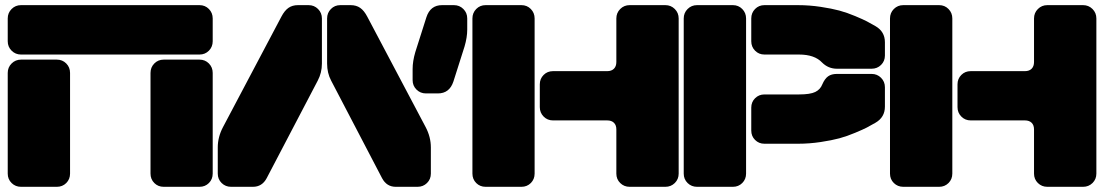

<svg xmlns="http://www.w3.org/2000/svg" viewBox="-20 -720 4255 740"><path d="M749 -509.8H61Q39.6 -509.8 24.7 -524.7Q9.8 -539.6 9.8 -561V-648.9Q9.8 -670.4 24.7 -685.3Q39.6 -700.2 61 -700.2H749Q770.5 -700.2 785.2 -685.3Q799.8 -670.4 799.8 -648.9V-561Q799.8 -539.6 785.2 -524.7Q770.5 -509.8 749 -509.8ZM199.2 0H61Q39.6 0 24.7 -14.6Q9.8 -29.3 9.8 -50.8V-439Q9.8 -460.4 24.7 -475.3Q39.6 -490.2 61 -490.2H199.2Q220.7 -490.2 235.4 -475.3Q250 -460.4 250 -439V-50.8Q250 -29.3 235.4 -14.6Q220.7 0 199.2 0ZM749 0H610.8Q589.4 0 574.7 -14.6Q560.1 -29.3 560.1 -50.8V-439Q560.1 -460.4 574.7 -475.3Q589.4 -490.2 610.8 -490.2H749Q770.5 -490.2 785.2 -475.3Q799.8 -460.4 799.8 -439V-50.8Q799.8 -29.3 785.2 -14.6Q770.5 0 749 0Z M1128.4 -700.2H1169.4Q1190.9 -700.2 1205.8 -685.3Q1220.7 -670.4 1220.7 -648.9V-475.1Q1220.7 -439.5 1204.6 -409.2L1007.8 -33.2Q990.2 0 954.6 0H870.6Q849.1 0 834.2 -14.6Q819.3 -29.3 819.3 -50.8V-151.9Q819.3 -191.9 839.4 -230L1064.5 -655.8Q1076.7 -679.2 1091.8 -689.7Q1106.9 -700.2 1128.4 -700.2ZM1291.5 -700.2H1331.5Q1353 -700.2 1368.2 -689.7Q1383.3 -679.2 1395.5 -655.8L1620.6 -230Q1640.6 -191.9 1640.6 -151.9V-50.8Q1640.6 -29.3 1625.7 -14.6Q1610.8 0 1589.4 0H1505.4Q1470.2 0 1452.6 -33.2L1256.3 -409.2Q1240.7 -438.5 1240.7 -475.1V-648.9Q1240.7 -670.4 1255.4 -685.3Q1270 -700.2 1291.5 -700.2Z M1683.6 -700.2H1729.5Q1751 -700.2 1765.9 -685.3Q1780.8 -670.4 1780.8 -648.9V-606Q1780.8 -576.2 1770.5 -541L1727.5 -405.8Q1712.4 -359.9 1667.5 -359.9H1621.6Q1600.1 -359.9 1585.2 -374.8Q1570.3 -389.6 1570.3 -411.1V-454.1Q1570.3 -483.9 1580.6 -519L1623.5 -653.8Q1638.7 -700.2 1683.6 -700.2ZM2040.5 -648.9V-50.8Q2040.5 -29.3 2025.9 -14.6Q2011.2 0 1989.7 0H1851.6Q1830.1 0 1815.4 -14.6Q1800.8 -29.3 1800.8 -50.8V-648.9Q1800.8 -670.4 1815.4 -685.3Q1830.1 -700.2 1851.6 -700.2H1989.7Q2011.2 -700.2 2025.9 -685.3Q2040.5 -670.4 2040.5 -648.9ZM2111.3 -445.8H2320.3Q2336.9 -445.8 2346.2 -455.1Q2355.5 -464.4 2355.5 -481V-648.9Q2355.5 -670.4 2370.4 -685.3Q2385.3 -700.2 2406.7 -700.2H2544.4Q2565.9 -700.2 2580.8 -685.3Q2595.7 -670.4 2595.7 -648.9V-50.8Q2595.7 -29.3 2580.8 -14.6Q2565.9 0 2544.4 0H2406.7Q2385.3 0 2370.4 -14.6Q2355.5 -29.3 2355.5 -50.8V-221.2Q2355.5 -237.8 2346.2 -246.8Q2336.9 -255.9 2320.3 -255.9H2111.3Q2089.8 -255.9 2075.2 -270.8Q2060.5 -285.6 2060.5 -307.1V-395Q2060.5 -416.5 2075.2 -431.2Q2089.8 -445.8 2111.3 -445.8Z M2804.7 0H2666.5Q2645 0 2630.1 -14.6Q2615.2 -29.3 2615.2 -50.8V-648.9Q2615.2 -670.4 2630.1 -685.3Q2645 -700.2 2666.5 -700.2H2804.7Q2826.2 -700.2 2840.8 -685.3Q2855.5 -670.4 2855.5 -648.9V-50.8Q2855.5 -29.3 2840.8 -14.6Q2826.2 0 2804.7 0ZM3059.6 -509.8H2926.3Q2904.8 -509.8 2890.1 -524.7Q2875.5 -539.6 2875.5 -561V-648.9Q2875.5 -670.4 2890.1 -685.3Q2904.8 -700.2 2926.3 -700.2H3054.7Q3099.6 -700.2 3143.1 -693.6Q3186.5 -687 3215.3 -679.2Q3244.1 -671.4 3276.1 -658Q3308.1 -644.5 3321 -637.7Q3334 -630.9 3354.5 -619.1Q3390.6 -598.1 3390.6 -557.1V-505.9Q3390.6 -484.4 3375.7 -469.7Q3360.8 -455.1 3339.4 -455.1H3205.6Q3172.4 -455.1 3148.4 -479Q3119.6 -509.8 3059.6 -509.8ZM2926.3 -356H3059.6Q3102.5 -356 3122.1 -365.5Q3141.6 -375 3149.4 -395Q3158.7 -416.5 3171.6 -425.8Q3184.6 -435.1 3205.6 -435.1H3339.4Q3360.8 -435.1 3375.7 -420.2Q3390.6 -405.3 3390.6 -383.8V-309.1Q3390.6 -268.1 3354.5 -247.1Q3334 -235.4 3321 -228.5Q3308.1 -221.7 3276.1 -208.3Q3244.1 -194.8 3215.3 -187Q3186.5 -179.2 3143.1 -172.6Q3099.6 -166 3054.7 -166H2926.3Q2904.8 -166 2890.1 -180.7Q2875.5 -195.3 2875.5 -216.8V-305.2Q2875.5 -326.7 2890.1 -341.3Q2904.8 -356 2926.3 -356Z M3650.4 -648.9V-50.8Q3650.4 -29.3 3635.7 -14.6Q3621.1 0 3599.6 0H3461.4Q3439.9 0 3425 -14.6Q3410.2 -29.3 3410.2 -50.8V-648.9Q3410.2 -670.4 3425 -685.3Q3439.9 -700.2 3461.4 -700.2H3599.6Q3621.1 -700.2 3635.7 -685.3Q3650.4 -670.4 3650.4 -648.9ZM3721.2 -445.8H3930.2Q3946.8 -445.8 3956.1 -455.1Q3965.3 -464.4 3965.3 -481V-648.9Q3965.3 -670.4 3980.2 -685.3Q3995.1 -700.2 4016.6 -700.2H4154.3Q4175.8 -700.2 4190.7 -685.3Q4205.6 -670.4 4205.6 -648.9V-50.8Q4205.6 -29.3 4190.7 -14.6Q4175.8 0 4154.3 0H4016.6Q3995.1 0 3980.2 -14.6Q3965.3 -29.3 3965.3 -50.8V-221.2Q3965.3 -237.8 3956.1 -246.8Q3946.8 -255.9 3930.2 -255.9H3721.2Q3699.7 -255.9 3685.1 -270.8Q3670.4 -285.6 3670.4 -307.1V-395Q3670.4 -416.5 3685.1 -431.2Q3699.7 -445.8 3721.2 -445.8Z"/></svg>

Font: Nastup Soft
Style: Regular
Weight: 400
Designer: Maksym Kobuzan
Foundry: Zakznak
Version: Version 1.020;hotconv 1.0.109;makeotfexe 2.5.65596